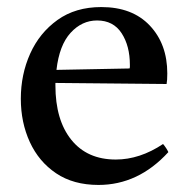

<svg xmlns="http://www.w3.org/2000/svg" viewBox="-20 -512 537 544"><path d="M259 12Q188 12 139 -21Q90 -54 64.5 -109.5Q39 -165 39 -232Q39 -301 65.5 -360Q92 -419 143 -455.5Q194 -492 267 -492Q355 -492 404.5 -439.5Q454 -387 454 -304Q454 -294 453.5 -286.5Q453 -279 452 -274L137 -277Q137 -273 137 -270Q137 -172 182 -116Q227 -60 308 -60Q376 -60 442 -104Q452 -92 457 -81Q372 12 259 12ZM140 -314 347 -318Q348 -320 348 -323.5Q348 -327 348 -328Q348 -382 324.5 -418Q301 -454 255 -454Q212 -454 180 -419Q148 -384 140 -314Z"/></svg>

Font: Tiro Devanagari Sanskrit
Style: Regular
Weight: 400
Designer: Devanagari: John Hudson & Fiona Ross. Latin: John Hudson.
Foundry: Tiro Typeworks Ltd.
Version: Version 1.52